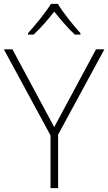

<svg xmlns="http://www.w3.org/2000/svg" viewBox="-20 -968 557 988"><path d="M278 -948H242C217 -906 161 -838 124 -797V-790H153C190 -824 230 -871 259 -908C289 -871 328 -824 365 -790H394V-797C357 -838 302 -906 278 -948ZM259 -314 44 -714H0L240 -271V0H279V-275L517 -714H474Z"/></svg>

Font: Noto Sans Cherokee ExtraLight
Style: Regular
Weight: 200
Designer: Monotype Design Team
Foundry: Monotype Imaging Inc.
Version: Version 2.001